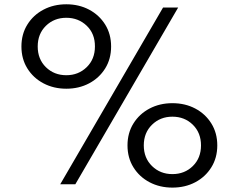

<svg xmlns="http://www.w3.org/2000/svg" viewBox="-20 -860 1114 896"><path d="M289.5 -446Q348.5 -446 395.8 -471Q443 -496 470.8 -540.5Q498.5 -585 498.5 -643Q498.5 -701 470.8 -745.5Q443 -790 395.8 -815Q348.5 -840 289.5 -840Q230.5 -840 183 -815Q135.5 -790 107.8 -745.5Q80 -701 80 -643Q80 -585 107.8 -540.5Q135.5 -496 183 -471Q230.5 -446 289.5 -446ZM261 0H331.5L811.5 -825H741ZM289.5 -509Q232.5 -509 194.2 -546.5Q156 -584 156 -643Q156 -702 194.2 -739.5Q232.5 -777 289.5 -777Q346 -777 384.8 -739.8Q423.5 -702.5 423 -643Q423 -584 384.5 -546.5Q346 -509 289.5 -509ZM784.5 15.5Q844 15.5 891.2 -9.5Q938.5 -34.5 966.2 -79Q994 -123.5 994 -181.5Q994 -239.5 966.2 -284Q938.5 -328.5 891.2 -353.5Q844 -378.5 784.5 -378.5Q725.5 -378.5 678 -353.5Q630.5 -328.5 602.8 -284Q575 -239.5 575 -181.5Q575 -123.5 602.8 -79Q630.5 -34.5 678 -9.5Q725.5 15.5 784.5 15.5ZM784.5 -47.5Q728 -47.5 689.5 -85Q651 -122.5 651 -181.5Q651 -240.5 689.5 -278Q728 -315.5 784.5 -315.5Q841.5 -315.5 879.8 -278Q918 -240.5 918 -181.5Q918 -122.5 879.8 -85Q841.5 -47.5 784.5 -47.5Z"/></svg>

Font: Spartan Medium
Style: Regular
Weight: 500
Designer: Matt Bailey, Mirko Velimirovic
Foundry: Matt Bailey
Version: Version 1.003; ttfautohint (v1.8.3)